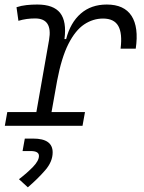

<svg xmlns="http://www.w3.org/2000/svg" viewBox="-20 -547 626 835"><path d="M1 0 11.7 -59.6H138.2L193.4 -373.5Q209.5 -466.8 132.8 -466.8Q114.3 -466.8 96.2 -464.4Q78.1 -461.9 60.1 -456.5L51.8 -515.6Q72.8 -522.5 95.5 -524.9Q118.2 -527.3 142.1 -527.3Q212.9 -527.3 241.7 -490.5Q270.5 -453.6 260.3 -377H267.6Q286.1 -448.7 331.3 -488Q376.5 -527.3 444.3 -527.3Q520 -527.3 552 -478Q584 -428.7 570.3 -335.4H504.4Q512.7 -401.9 494.4 -434.1Q476.1 -466.3 428.2 -466.3Q384.3 -466.3 345.9 -440.7Q307.6 -415 277.6 -356Q247.6 -296.9 228.5 -196.3L204.1 -59.6H349.6L338.9 0ZM101.1 267.6 62.5 232.4Q98.1 205.1 123.8 178.5Q149.4 151.9 149.4 130.9Q149.4 109.9 113.3 109.9H78.1L87.9 55.7H124.5Q209 55.7 209 115.7Q209 155.8 176.8 193.1Q144.5 230.5 101.1 267.6Z"/></svg>

Font: Cascadia Mono Light
Style: Italic
Weight: 300
Italic angle: -10°
Monospace: yes
Designer: Aaron Bell
Foundry: Saja Typeworks
Version: Version 2404.023; ttfautohint (v1.8.4)